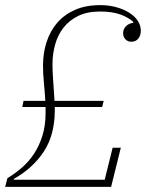

<svg xmlns="http://www.w3.org/2000/svg" viewBox="-21 -730 583 750"><path d="M8 -34Q38 -52 65 -75.5Q92 -99 112.5 -130.5Q133 -162 145 -201Q157 -240 157 -288V-312H66L71 -336H156Q154 -371 150.5 -406.5Q147 -442 147 -474Q147 -523 161 -566Q175 -609 202.5 -641Q230 -673 272 -691.5Q314 -710 371 -710Q404 -710 433 -702Q462 -694 483.5 -680.5Q505 -667 517 -649Q529 -631 529 -610Q529 -591 519 -579Q509 -567 492 -567Q478 -567 469 -576.5Q460 -586 460 -600Q460 -616 470.5 -627Q481 -638 499 -641L500 -644Q481 -662 449 -673.5Q417 -685 370 -685Q320 -685 285 -668Q250 -651 227.5 -622.5Q205 -594 194.5 -556.5Q184 -519 184 -479Q184 -449 187 -411Q190 -373 192 -336H384L378 -312H193V-295Q192 -201 149.5 -137Q107 -73 33 -31V-28H388L419 -153H451L413 0H-1Z"/></svg>

Font: IBM Plex Serif ExtLt
Style: Italic
Weight: 200
Italic angle: -14°
Designer: Mike Abbink, Paul van der Laan, Pieter van Rosmalen
Foundry: Bold Monday
Version: Version 3.001